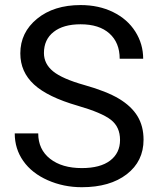

<svg xmlns="http://www.w3.org/2000/svg" viewBox="-20 -741 633 770"><path d="M292 -316.9Q171.4 -351.6 116.5 -402.1Q61.5 -452.6 61.5 -526.9Q61.5 -610.8 128.7 -665.8Q195.8 -720.7 303.2 -720.7Q376.5 -720.7 433.8 -692.4Q491.2 -664.1 522.7 -614.3Q554.2 -564.5 554.2 -505.4H460Q460 -569.8 418.9 -606.7Q377.9 -643.6 303.2 -643.6Q233.9 -643.6 195.1 -613Q156.2 -582.5 156.2 -528.3Q156.2 -484.9 193.1 -454.8Q230 -424.8 318.6 -399.9Q407.2 -375 457.3 -345Q507.3 -314.9 531.5 -274.9Q555.7 -234.9 555.7 -180.7Q555.7 -94.2 488.3 -42.2Q420.9 9.8 308.1 9.8Q234.9 9.8 171.4 -18.3Q107.9 -46.4 73.5 -95.2Q39.1 -144 39.1 -206.1H133.3Q133.3 -141.6 180.9 -104.2Q228.5 -66.9 308.1 -66.9Q382.3 -66.9 421.9 -97.2Q461.4 -127.4 461.4 -179.7Q461.4 -231.9 424.8 -260.5Q388.2 -289.1 292 -316.9Z"/></svg>

Font: Vazir FD
Style: Regular-FD
Weight: 400
Designer: Saber Rastikerdar
Foundry: Saber Rastikerdar
Version: Version 30.0.0